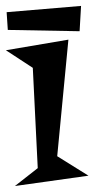

<svg xmlns="http://www.w3.org/2000/svg" viewBox="-34 -620 317 645"><path d="M16.1 4.9 92.8 -55.2 76.2 -392.1 -14.2 -451.2 195.8 -486.8 158.2 -95.2 263.2 -29.8ZM233.4 -515.1 -7.8 -519.5 -11.7 -579.1 238.3 -600.1Z"/></svg>

Font: Risque
Style: Regular
Weight: 400
Designer: Astigmatic (AOETI)
Foundry: Astigmatic (AOETI)
Version: Version 1.000